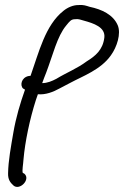

<svg xmlns="http://www.w3.org/2000/svg" viewBox="-20 -543 491 760"><path d="M73 -192 79 -188C60 -135 43 -77 33 -19C23 39 13 93 12 142C11 168 21 180 33 191C57 213 102 168 77 145L70 141C67 131 72 107 73 88C79 18 98 -72 122 -147L130 -170C160 -167 191 -179 216 -193C230 -201 244 -207 258 -215C308 -242 379 -267 419 -324C443 -357 460 -410 446 -443C428 -485 383 -506 335 -516C322 -520 310 -525 290 -523C270 -523 248 -514 231 -500C159 -443 134 -336 101 -243C99 -243 95 -242 93 -242C64 -236 58 -204 72 -192ZM163 -256C189 -324 206 -399 242 -442C256 -459 261 -467 278 -467C292 -469 300 -464 313 -461C349 -451 398 -436 393 -394C387 -345 357 -321 323 -300C286 -272 244 -256 203 -231C186 -222 167 -214 147 -214C151 -227 158 -242 163 -256Z"/></svg>

Font: Stray Cat
Style: BdCnObl
Weight: 700
Version: Version 1.0